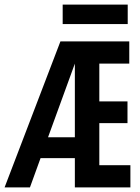

<svg xmlns="http://www.w3.org/2000/svg" viewBox="-40 -819 610 839"><path d="M287.1 0V-127.9H137.2L90.8 0H-20L224.1 -638.2H524.9V-541H394V-376H517.1V-280.8H394V-97.2H529.8V0ZM287.1 -541 169.9 -219.2H287.1ZM233.9 -713.9V-798.8H518.1V-713.9ZM101.1 -638.2Z"/></svg>

Font: Code New Roman
Style: Bold
Weight: 700
Monospace: yes
Designer: Sam Radian
Foundry: Code New Roman
Version: Version 1.508 October 19, 2014